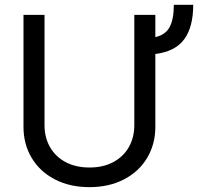

<svg xmlns="http://www.w3.org/2000/svg" viewBox="-20 -769 866 802"><path d="M628.9 -543.5V-239.3Q628.9 -167 594.7 -109.6Q560.5 -52.2 498 -19.8Q435.5 12.7 353.5 12.7Q271.5 12.7 209 -19.8Q146.5 -52.2 112.3 -109.6Q78.1 -167 78.1 -239.3V-707H166V-246.1Q166 -194.8 188.7 -154.8Q211.4 -114.7 253.9 -92Q296.4 -69.3 353.5 -69.3Q411.1 -69.3 453.4 -92Q495.6 -114.7 518.3 -154.8Q541 -194.8 541 -246.1V-707H628.9V-613.8Q671.9 -624 689 -656.7Q706.1 -689.5 706.1 -749H787.1Q787.1 -656.2 749.5 -605Q711.9 -553.7 628.9 -543.5Z"/></svg>

Font: Pretendard
Style: Regular
Weight: 400
Designer: Base glyphs from Inter by Rasmus Andersson; Hangeul glyphs from Noto Sans CJK(Source Han Sans) by Jang Soo-young and Kan
Foundry: Kil Hyung-jin
Version: Version 1.309